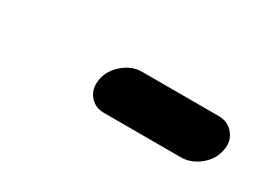

<svg xmlns="http://www.w3.org/2000/svg" viewBox="-23 -872 545 404"><g transform="rotate(30 250.0 -669.5)"><path d="M221 -612Q198 -612 185 -628.5Q172 -645 177 -670Q182 -693 202.5 -710Q223 -727 246 -727H433Q456 -727 469.5 -710Q483 -693 478 -670Q473 -645 452 -628.5Q431 -612 408 -612Z"/></g></svg>

Font: VDS
Style: Bold Italic
Weight: 700
Designer: artmaker
Foundry: artmaker
Version: Version 1.000 2009 initial release